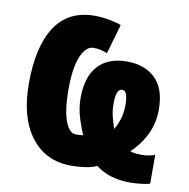

<svg xmlns="http://www.w3.org/2000/svg" viewBox="-84 -807 915 930"><g transform="rotate(10 373.5 -342.0)"><path d="M692 -331Q692 -434 640 -484Q588 -534 500 -534Q407 -534 358 -479Q309 -424 309 -322Q309 -270 324.5 -221.5Q340 -173 353 -146Q344 -143 317 -143Q284 -143 264 -197.5Q244 -252 244 -353Q244 -459 268 -515Q292 -571 329 -571Q348 -571 363 -567.5Q378 -564 397 -557L439 -702Q422 -710 383.5 -717.5Q345 -725 308 -725Q179 -725 114.5 -627Q50 -529 50 -347Q50 -179 122.5 -84.5Q195 10 321 10Q358 10 391 5Q424 0 446 -11Q513 41 616 41Q638 41 669.5 37.5Q701 34 713 29V-112Q682 -101 647 -101Q640 -101 620.5 -102.5Q601 -104 591 -109Q637 -151 664.5 -207.5Q692 -264 692 -331ZM529 -326Q529 -284 518.5 -253Q508 -222 495 -201Q488 -224 479.5 -254Q471 -284 471 -322Q471 -395 501 -395Q529 -395 529 -326Z"/></g></svg>

Font: Noto Sans Display SemiCondensed Black
Style: Regular
Weight: 900
Width: 4
Designer: Monotype Design Team
Foundry: Monotype Imaging Inc.
Version: Version 1.900